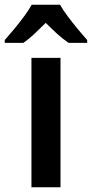

<svg xmlns="http://www.w3.org/2000/svg" viewBox="-61 -786 386 806"><path d="M193 0H71V-543H193ZM191 -766Q204 -743 224 -716.5Q244 -690 265.5 -664Q287 -638 305 -618V-606H227Q203 -622 179.5 -643.5Q156 -665 131 -690Q106 -665 83 -643.5Q60 -622 37 -606H-41V-618Q-23 -638 -1.5 -664Q20 -690 40 -717Q60 -744 72 -766Z"/></svg>

Font: Noto Sans Georgian SemiCondensed SemiBold
Style: Regular
Weight: 600
Width: 4
Designer: Monotype Design Team, Akaki Razmadze
Foundry: Google LLC
Version: Version 2.005; ttfautohint (v1.8.4.7-5d5b)